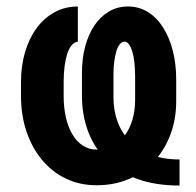

<svg xmlns="http://www.w3.org/2000/svg" viewBox="-20 -558 602 589"><path d="M530.8 -68.8V11.2Q455.6 11.2 399.2 -9.8Q342.8 -30.8 305.7 -68.1Q268.6 -105.5 250 -155.5Q231.4 -205.6 231.4 -263.7V-334Q231.4 -377.9 241.2 -415Q251 -452.1 269.5 -479.7Q288.1 -507.3 314.2 -522.7Q340.3 -538.1 372.6 -538.1Q406.2 -538.1 433.6 -521.2Q460.9 -504.4 480.2 -473.9Q499.5 -443.4 510 -402.8Q520.5 -362.3 520.5 -314.9V-247.1Q520.5 -192.4 502.9 -145.5Q485.4 -98.6 453.1 -63.5Q420.9 -28.3 376 -9Q331.1 10.3 276.4 10.3Q224.1 10.3 181.4 -10.5Q138.7 -31.2 108.2 -68.4Q77.6 -105.5 61 -155.3Q44.4 -205.1 44.4 -263.2V-306.2Q44.4 -356 56.9 -398.2Q69.3 -440.4 92.3 -471.7Q115.2 -502.9 147.5 -520.5Q179.7 -538.1 218.8 -538.1V-430.2Q208 -428.7 200 -419.2Q191.9 -409.7 186.5 -393.6Q181.2 -377.4 178.2 -355.7Q175.3 -334 175.3 -307.1V-263.2Q175.3 -228 182.1 -198Q189 -168 202.1 -145.8Q215.3 -123.5 234.1 -111.3Q252.9 -99.1 276.4 -99.1Q303.2 -99.1 325.2 -110.4Q347.2 -121.6 362.8 -142.6Q378.4 -163.6 386.5 -191.7Q394.5 -219.7 394.5 -252.4V-321.8Q394.5 -344.2 392.6 -364Q390.6 -383.8 386.2 -398.7Q381.8 -413.6 375.7 -421.9Q369.6 -430.2 361.8 -430.2Q354 -430.2 347.7 -422.6Q341.3 -415 337.2 -401.6Q333 -388.2 330.6 -370.1Q328.1 -352.1 328.1 -330.1V-258.3Q328.1 -217.8 341.3 -183.1Q354.5 -148.4 380.4 -122.8Q406.2 -97.2 444.1 -83Q481.9 -68.8 530.8 -68.8Z"/></svg>

Font: Roboto Condensed SemiBold
Style: Regular
Weight: 600
Designer: Christian Robertson
Foundry: Google
Version: Version 3.008; 2023